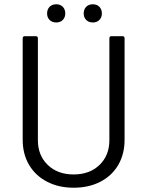

<svg xmlns="http://www.w3.org/2000/svg" viewBox="-20 -869 688 897"><path d="M324 8Q254 8 200 -20Q146 -48 116 -98.5Q86 -149 86 -216V-690Q86 -700 96 -700H147Q157 -700 157 -690V-214Q157 -143 203 -98.5Q249 -54 324 -54Q399 -54 445 -98.5Q491 -143 491 -214V-690Q491 -700 501 -700H552Q562 -700 562 -690V-216Q562 -149 532.5 -98.5Q503 -48 449 -20Q395 8 324 8ZM414 -764Q394 -764 382.5 -776Q371 -788 371 -806Q371 -825 382.5 -837Q394 -849 414 -849Q433 -849 444.5 -837Q456 -825 456 -806Q456 -788 444.5 -776Q433 -764 414 -764ZM243 -764Q223 -764 211.5 -776Q200 -788 200 -806Q200 -825 211.5 -837Q223 -849 243 -849Q262 -849 273.5 -837Q285 -825 285 -806Q285 -788 273.5 -776Q262 -764 243 -764Z"/></svg>

Font: LinhAnh
Style: Regular
Weight: 400
Designer: Jeremy Tribby
Foundry: Tribby Type
Version: Version 1.408